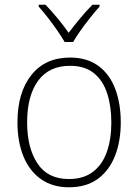

<svg xmlns="http://www.w3.org/2000/svg" viewBox="-20 -784 587 814"><path d="M492 -265Q492 -185 467.5 -123Q443 -61 394.5 -25.5Q346 10 272 10Q202 10 153 -25Q104 -60 79 -122Q54 -184 54 -265Q54 -392 113 -466Q172 -540 277 -540Q350 -540 398 -504Q446 -468 469 -406Q492 -344 492 -265ZM95 -265Q95 -158 138.5 -91.5Q182 -25 272 -25Q334 -25 374 -55.5Q414 -86 433 -140Q452 -194 452 -265Q452 -333 434.5 -387.5Q417 -442 378.5 -473.5Q340 -505 277 -505Q188 -505 141.5 -441.5Q95 -378 95 -265ZM402 -764V-756Q384 -736 362.5 -709Q341 -682 321.5 -654.5Q302 -627 290 -606H254Q242 -627 223 -654.5Q204 -682 183 -709Q162 -736 144 -756V-764H173Q198 -738 224.5 -706Q251 -674 271 -645Q293 -674 319.5 -706Q346 -738 372 -764Z"/></svg>

Font: Noto Sans Disp ExtLt
Style: Regular
Weight: 200
Designer: Monotype Design Team
Foundry: Monotype Imaging Inc.
Version: Version 2.000;GOOG;noto-source:20170915:90ef993387c0